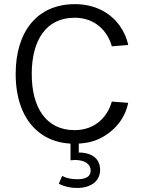

<svg xmlns="http://www.w3.org/2000/svg" viewBox="-20 -702 805 945"><path d="M136.2 -337.9C136.2 -503.4 206.5 -614.7 347.2 -614.7C451.7 -614.7 510.7 -545.4 530.3 -474.1L610.8 -480.5C604.5 -513.7 590.3 -545.9 568.4 -576.7C523.4 -638.2 449.2 -681.6 348.1 -681.6C164.1 -681.6 57.1 -547.4 57.1 -337.9C57.1 -198.7 104.5 -93.3 190.9 -37.1C229.5 -12.2 274.9 2 327.1 4.9V86.9C334.5 85.9 341.8 85.4 348.6 85.4C397 85.4 426.3 105.5 426.3 137.2C426.3 166 404.3 180.2 360.4 180.2C331.5 180.2 306.6 174.8 285.6 164.1L269.5 202.6C296.4 216.3 326.2 223.1 358.9 223.1C428.7 223.1 472.7 189 472.7 133.8C472.7 80.6 434.1 48.8 367.7 48.8V4.9C410.2 2.4 447.3 -7.3 479.5 -24.4C553.2 -63.5 598.6 -129.4 610.8 -195.8L530.3 -202.1C510.7 -130.9 451.7 -61.5 347.2 -61.5C206.5 -61.5 136.2 -172.9 136.2 -337.9Z"/></svg>

Font: Estedad Regular
Style: Regular
Weight: 400
Designer: Amin Abedi
Version: Version 7.3